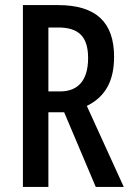

<svg xmlns="http://www.w3.org/2000/svg" viewBox="-20 -734 516 754"><path d="M208 -714H70V0H170V-293H232L356 0H466L321 -318C396 -355 428 -419 428 -511C428 -646 358 -714 208 -714ZM209 -626C289 -626 326 -590 326 -506C326 -419 287 -375 216 -375H170V-626Z"/></svg>

Font: Noto Sans Arabic UI XCn Md
Style: Regular
Weight: 500
Width: 2
Designer: Monotype Design Team, Nadine Chahine and Nizar Qandah
Foundry: Monotype Imaging Inc.
Version: Version 2.010